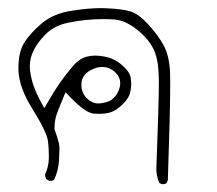

<svg xmlns="http://www.w3.org/2000/svg" viewBox="-20 -258 540 478"><path d="M224.1 -0.5Q209 -0.5 195.8 -13.7Q182.6 -26.9 182.6 -47.4Q182.6 -74.2 212.4 -86.4Q223.6 -91.3 234.4 -91.3Q253.9 -91.3 268.1 -76.7Q279.3 -65.4 279.3 -50.8Q279.3 -38.6 271.5 -24.9Q264.2 -12.7 252.4 -6.3Q239.3 -1.5 227.5 -0.5Q225.6 -0.5 224.1 -0.5ZM383.3 200.7Q390.1 200.7 394.5 198.2L397.9 190.4Q403.8 15.1 403.8 -50.3Q403.8 -70.3 403.3 -80.1Q400.9 -119.6 388.2 -143.6Q375 -168.9 349.1 -197.3Q324.7 -223.6 305.2 -229.5Q284.2 -235.8 246.1 -237.3Q239.7 -237.8 232.9 -237.8Q199.7 -237.8 159.7 -231.4Q113.8 -224.6 85 -200.7Q55.2 -175.8 39.6 -150.4Q25.9 -127.9 25.9 -88.9Q25.9 -86.4 25.9 -84Q26.9 -41 60.1 12.2Q96.7 70.8 99.6 94.2Q101.6 111.8 101.6 129.4Q101.6 132.8 101.6 136.2Q101.1 157.2 92.3 176.3Q92.3 176.3 92.3 176.3Q92.3 183.1 95.2 188L103.5 192.4Q104 192.4 105 192.4Q110.4 192.4 114.7 189.5Q125.5 167 127 140.1Q127.9 124.5 127.9 115Q127.9 105.5 127.4 103Q127 100.6 126.5 98.6Q126 96.7 125.5 94.5Q125 92.3 124 89.1Q123 85.9 122.1 82.5Q119.6 74.7 115.7 64V61.5Q115.7 40.5 122.1 23.7Q128.4 6.8 143.1 -28.3Q158.2 -12.7 160.2 -10.7Q194.3 23.4 213.9 24.9Q220.2 25.4 225.6 25.4Q241.7 25.4 251.5 22.7Q261.2 20 269.5 14.6Q277.8 9.3 286.1 1Q302.2 -15.1 304.7 -30.8Q306.6 -40 306.6 -48.6Q306.6 -57.1 305.2 -64.9Q303.2 -79.1 283.9 -95.9Q264.6 -112.8 239.7 -117.2Q228 -119.6 216.8 -119.6Q205.6 -119.6 194.8 -116.7Q176.3 -111.3 159.7 -91.3Q140.6 -68.4 127.4 -49.3Q114.7 -30.3 102.1 -8.8L90.3 11.2L79.1 -9.3Q69.8 -26.9 63.7 -44.2Q57.6 -61.5 54.7 -83.5Q54.2 -88.4 54.2 -93.8Q54.2 -133.3 93.8 -172.9Q115.7 -194.8 150.9 -201.7Q193.4 -210.4 236.3 -210.4Q251.5 -210.4 265.1 -209.5Q295.9 -207 330.1 -176.8Q351.1 -157.7 361.3 -137.7Q373.5 -113.8 375 -73.7Q375.5 -66.9 375.5 -55.7Q375.5 -2.4 369.6 152.8Q369.1 158.2 369.1 160.6Q369.1 180.7 376.5 197.3Q383.3 200.7 383.3 200.7Z"/></svg>

Font: NaikaiFont
Style: ExtraLight
Weight: 200
Version: Version 1.89